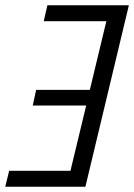

<svg xmlns="http://www.w3.org/2000/svg" viewBox="-37 -713 512 733"><path d="M-17 0 -2 -61H232L292 -310H88L101 -370H306L369 -632H130L144 -693H455L289 0Z"/></svg>

Font: Ubuntu Sans Condensed
Style: Italic
Weight: 400
Width: 3
Italic angle: -13.5°
Designer: Dalton Maag Ltd
Foundry: Dalton Maag Ltd
Version: Version 1.006; ttfautohint (v1.8.4.7-5d5b)